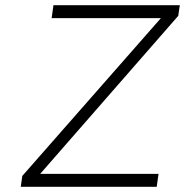

<svg xmlns="http://www.w3.org/2000/svg" viewBox="-20 -720 713 740"><path d="M60 0 66 -42 600 -650H179L186 -700H673L667 -659L135 -50H591L584 0Z"/></svg>

Font: Lexend ExtLt
Style: Italic
Weight: 250
Italic angle: -8.13011°
Designer: Bonnie Shaver-Troup, Thomas Jockin
Foundry: Lexend
Version: Version 1.007